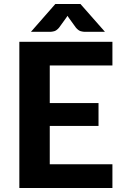

<svg xmlns="http://www.w3.org/2000/svg" viewBox="-20 -933 614 953"><path d="M227 -608V-421.5H469V-308H227V-117.5H538V0H76V-725.5H538V-608ZM501 -775H401Q393 -775 381.2 -778Q369.5 -781 357 -795.5L323 -842.5Q320.5 -845.5 318.8 -848.5Q317 -851.5 315 -854.5Q313 -851.5 311.2 -848.5Q309.5 -845.5 307 -842.5L273 -795.5Q260.5 -781 248.8 -778Q237 -775 229 -775H133.5L254.5 -913H379.5Z"/></svg>

Font: LatoLatin Heavy
Style: Regular
Weight: 800
Designer: Lukasz Dziedzic with Adam Twardoch and Botio Nikoltchev
Foundry: tyPoland Lukasz Dziedzic
Version: Version 2.015; 2015-08-06; http://www.latofonts.com/